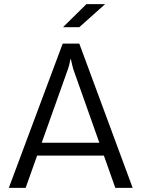

<svg xmlns="http://www.w3.org/2000/svg" viewBox="-20 -912 687 932"><path d="M284.3 -700.2H365L624 0H539.8L335.2 -577.8Q333.3 -585.6 329.8 -599.5Q326.4 -613.4 324 -624.6H322Q321 -617.3 316.7 -599.7Q312.3 -582.2 310.3 -577.8L104.4 0H22.8ZM130.5 -219.1H531.9V-156.6H130.5ZM399.5 -892H490.2L364.9 -780H285.8Z"/></svg>

Font: DavidDev Light
Style: Regular
Weight: 300
Designer: David.dev
Foundry: David.dev
Version: Version 1.001;FEAKit 1.0